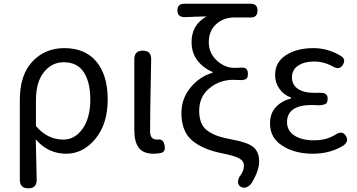

<svg xmlns="http://www.w3.org/2000/svg" viewBox="-20 -816 1926 1035"><path d="M86.9 153.3V-278.3Q86.9 -412.1 154.8 -484.4Q222.7 -556.6 327.1 -556.6Q439.5 -556.6 500 -483.4Q560.5 -410.2 560.5 -280.3Q560.5 -147.5 494.1 -67.4Q427.7 12.7 336.9 12.7Q239.3 12.7 172.9 -64.5Q177.7 123 177.7 150.4Q179.7 199.2 132.8 199.2Q86.9 199.2 86.9 153.3ZM173.8 -276.4V-136.7Q235.4 -63.5 321.3 -63.5Q383.8 -63.5 425.3 -122.1Q466.8 -180.7 466.8 -279.3Q466.8 -373 431.6 -426.8Q396.5 -480.5 323.2 -480.5Q259.8 -480.5 216.8 -427.2Q173.8 -374 173.8 -276.4Z M704.1 -113.3V-497.1Q704.1 -543 750 -543Q795.9 -543 794.9 -496.1Q793.9 -450.2 792.5 -368.7Q791 -287.1 790 -222.7Q789.1 -158.2 789.1 -106.4Q789.1 -63.5 827.1 -63.5H829.1Q860.4 -69.3 867.2 -33.2Q874 0 850.6 7.8Q831.1 12.7 807.6 12.7Q752.9 12.7 728.5 -19Q704.1 -50.8 704.1 -113.3Z M1243.2 -450.2Q1251 -450.2 1262.7 -450.7Q1274.4 -451.2 1280.3 -451.7Q1286.1 -452.1 1294.4 -450.7Q1302.7 -449.2 1306.6 -445.8Q1310.5 -442.4 1313.5 -435.5Q1316.4 -428.7 1316.4 -418Q1316.4 -405.3 1313 -397.9Q1309.6 -390.6 1300.3 -387.7Q1291 -384.8 1284.2 -384.3Q1277.3 -383.8 1261.7 -384.8Q1246.1 -385.7 1238.3 -385.7Q1164.1 -385.7 1108.9 -340.3Q1053.7 -294.9 1053.7 -218.8Q1053.7 -179.7 1065.9 -151.9Q1078.1 -124 1104 -107.4Q1129.9 -90.8 1157.7 -81.5Q1185.5 -72.3 1227.5 -64.5Q1311.5 -49.8 1344.2 -24.4Q1377 1 1377 55.7Q1377 101.6 1337.9 168.9Q1328.1 183.6 1313.5 191.4Q1298.8 199.2 1283.2 193.4Q1263.7 185.5 1263.2 165.5Q1262.7 145.5 1277.3 127.9Q1294.9 102.5 1294.9 77.1Q1294.9 51.8 1269 37.6Q1243.2 23.4 1169.9 8.8Q1070.3 -11.7 1014.2 -60.1Q958 -108.4 958 -207Q958 -284.2 1006.8 -343.8Q1055.7 -403.3 1126 -423.8V-427.7Q1074.2 -450.2 1043.5 -491.2Q1012.7 -532.2 1012.7 -589.8Q1012.7 -682.6 1093.8 -727.5Q1034.2 -726.6 979.5 -723.6Q936.5 -721.7 936.5 -759.8Q936.5 -795.9 973.6 -795.9H1331.1Q1368.2 -795.9 1368.2 -758.8Q1368.2 -721.7 1331.1 -721.7H1241.2Q1184.6 -721.7 1145 -685.5Q1105.5 -649.4 1105.5 -587.9Q1105.5 -530.3 1148.4 -490.2Q1191.4 -450.2 1243.2 -450.2Z M1666 12.7Q1570.3 12.7 1502.9 -29.8Q1435.5 -72.3 1435.5 -150.4Q1435.5 -205.1 1467.3 -238.8Q1499 -272.5 1548.8 -285.2V-290Q1508.8 -304.7 1485.8 -337.9Q1462.9 -371.1 1462.9 -411.1Q1462.9 -481.4 1522 -519Q1581.1 -556.6 1669.9 -556.6Q1747.1 -556.6 1817.4 -514.6Q1845.7 -497.1 1829.1 -467.8Q1810.5 -436.5 1775.4 -457Q1725.6 -484.4 1672.9 -484.4Q1620.1 -484.4 1586.9 -461.9Q1553.7 -439.5 1553.7 -399.4Q1553.7 -360.4 1584.5 -337.9Q1615.2 -315.4 1678.7 -315.4Q1683.6 -315.4 1693.8 -315.9Q1704.1 -316.4 1708 -315.9Q1711.9 -315.4 1719.7 -314.9Q1727.5 -314.5 1731 -312Q1734.4 -309.6 1738.8 -306.2Q1743.2 -302.7 1744.6 -296.9Q1746.1 -291 1746.1 -283.2Q1746.1 -270.5 1742.2 -263.2Q1738.3 -255.9 1727.5 -252.9Q1716.8 -250 1710 -249Q1703.1 -248 1685.5 -249Q1668 -250 1662.1 -250Q1527.3 -250 1527.3 -157.2Q1527.3 -112.3 1566.4 -85.9Q1605.5 -59.6 1674.8 -59.6Q1738.3 -59.6 1788.1 -89.8Q1825.2 -115.2 1844.7 -83Q1862.3 -54.7 1832 -32.2Q1760.7 12.7 1666 12.7Z"/></svg>

Font: GenSenMaruGothic TW TTF Regular
Style: Regular
Weight: 400
Version: Version 1.301